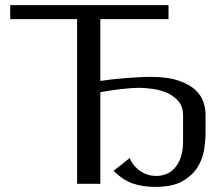

<svg xmlns="http://www.w3.org/2000/svg" viewBox="-20 -720 865 752"><path d="M20 -700V-645H282V0H373V-359Q389 -362 409 -365Q429 -368 449.5 -370.5Q470 -373 490 -374.5Q510 -376 526 -376Q547 -376 576.5 -372Q606 -368 632.5 -357Q659 -346 678 -324.5Q697 -303 697 -269V-167Q697 -129 688 -103.5Q679 -78 664 -61.5Q649 -45 630.5 -38Q612 -31 593 -31Q570 -31 552.5 -38Q535 -45 522 -55.5Q509 -66 500.5 -78Q492 -90 488 -101L425 -51Q462 -14 501 -1Q540 12 588 12Q656 12 695 -10.5Q734 -33 754 -65.5Q774 -98 779.5 -134Q785 -170 785 -198V-274Q785 -294 777 -319.5Q769 -345 746 -367Q723 -389 680 -404Q637 -419 568 -419Q548 -419 522.5 -417.5Q497 -416 470 -414Q443 -412 417.5 -409Q392 -406 373 -403V-645H640V-700Z"/></svg>

Font: Tenor Sans
Style: Regular
Weight: 400
Designer: Denis Masharov
Foundry: Denis Masharov
Version: Version 1.1